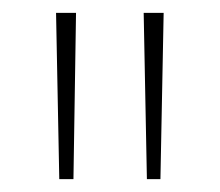

<svg xmlns="http://www.w3.org/2000/svg" viewBox="-20 -734 341 298"><path d="M98 -714 94 -456H72L67 -714ZM234 -714 229 -456H208L203 -714Z"/></svg>

Font: Noto Sans Myanmar Condensed Thin
Style: Regular
Weight: 100
Width: 3
Designer: Monotype Design Team
Foundry: Monotype Imaging Inc.
Version: Version 2.107; ttfautohint (v1.8.4.7-5d5b)